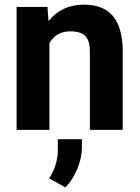

<svg xmlns="http://www.w3.org/2000/svg" viewBox="-20 -558 600 825"><path d="M184.1 -528.3 188.5 -467.3Q245.1 -538.1 340.3 -538.1Q424.3 -538.1 465.3 -488.8Q506.3 -439.5 507.3 -341.3V0H366.2V-337.9Q366.2 -382.8 346.7 -403.1Q327.1 -423.3 281.7 -423.3Q222.2 -423.3 192.4 -372.6V0H51.3V-528.3ZM261.2 247.1 191.4 208.5Q227.1 152.3 228.5 90.3V40H332V74.7Q332 120.1 311.8 168.5Q291.5 216.8 261.2 247.1Z"/></svg>

Font: SteelSelectRoboto
Style: Roboto-Bold
Weight: 700
Designer: Google
Version: Version 2.137; 2017